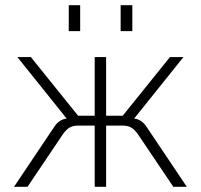

<svg xmlns="http://www.w3.org/2000/svg" viewBox="-20 -720 773 740"><path d="M345 -236V0H389V-236H451C480 -236 494 -227 512 -202L648 0H700L545 -231C532 -251 516 -261 497 -263L687 -500H635L453 -274H389V-500H345V-274H281L99 -500H47L237 -263C218 -261 202 -251 189 -231L34 0H86L222 -202C240 -227 254 -236 283 -236ZM245 -600H289V-700H245ZM445 -600H490V-700H445Z"/></svg>

Font: Perun ExtraLight
Style: Regular
Weight: 200
Foundry: Copyright (c) Stefan Peev, Context Ltd, 2016
Version: Version 1.089